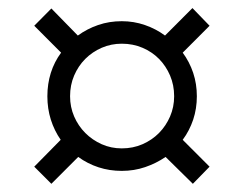

<svg xmlns="http://www.w3.org/2000/svg" viewBox="-20 -594 599 471"><path d="M96.2 -357.9Q96.2 -388.2 104.7 -415.3Q113.3 -442.4 129.9 -464.8L64 -530.8L106 -573.2L170.9 -506.8Q193.8 -523.4 220.9 -532.7Q248 -542 278.8 -542Q308.1 -542 335.2 -532.7Q362.3 -523.4 384.8 -506.8L452.1 -574.2L494.1 -530.8L428.2 -464.8Q444.8 -442.4 453.9 -415.3Q462.9 -388.2 462.9 -357.9Q462.9 -327.6 453.9 -300.5Q444.8 -273.4 428.2 -251L494.1 -185.1L453.1 -143.1L386.2 -209Q363.3 -193.4 336.2 -184.1Q309.1 -174.8 278.8 -174.8Q248.5 -174.8 221.7 -183.6Q194.8 -192.4 171.9 -209L106 -143.1L64 -185.1L128.9 -251Q113.3 -273.4 104.7 -300.5Q96.2 -327.6 96.2 -357.9ZM151.9 -357.9Q151.9 -331.5 161.9 -308.3Q171.9 -285.2 189.2 -267.8Q206.5 -250.5 229.5 -240.2Q252.4 -230 278.8 -230Q306.2 -230 329.6 -240.2Q353 -250.5 370.1 -267.8Q387.2 -285.2 397.2 -308.3Q407.2 -331.5 407.2 -357.9Q407.2 -385.3 397.2 -408.7Q387.2 -432.1 370.1 -449.5Q353 -466.8 329.6 -476.8Q306.2 -486.8 278.8 -486.8Q252.4 -486.8 229.5 -476.8Q206.5 -466.8 189.2 -449.5Q171.9 -432.1 161.9 -408.7Q151.9 -385.3 151.9 -357.9Z"/></svg>

Font: Noto Serif
Style: Regular
Weight: 400
Designer: Monotype Design team
Foundry: Monotype Imaging Inc.
Version: Version 1.02